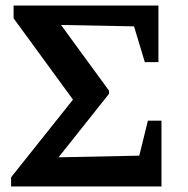

<svg xmlns="http://www.w3.org/2000/svg" viewBox="-20 -672 678 692"><path d="M513 -237H562V0H20V-33L243 -313L29 -606V-652H551V-448H502L463 -577L200 -582L373 -345V-334L191 -105L482 -111Z"/></svg>

Font: Piazzolla SC SemiBold
Style: Regular
Weight: 600
Designer: Juan Pablo del Peral
Foundry: Huerta Tipografica
Version: Version 1.330